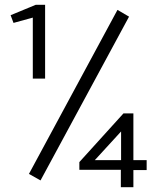

<svg xmlns="http://www.w3.org/2000/svg" viewBox="-20 -706 640 796"><path d="M116 -380V-633L36 -611L24 -643L128 -686H167V-380ZM148 42 100 15 467 -665 515 -637ZM481 70V-2H309V-34L492 -236H533V-42H588V-1H533V70ZM373 -42H482V-161Z"/></svg>

Font: Inconsolata Expanded
Style: Regular
Weight: 400
Width: 7
Monospace: yes
Designer: Raph Levien, Cyreal, Brenton Simpson
Foundry: Raph Levien, Cyreal, Google
Version: Version 3.000; ttfautohint (v1.8.2.53-6de2)